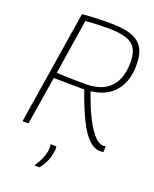

<svg xmlns="http://www.w3.org/2000/svg" viewBox="-167 -804 897 1116"><g transform="rotate(20 281.0 -246.0)"><path d="M33 0 145 -703Q178 -706 205.5 -707.5Q233 -709 260 -709.5Q287 -710 317 -710Q382 -710 426 -699.5Q470 -689 496 -667Q522 -645 533 -612Q544 -579 544 -532Q544 -458 516 -405Q488 -352 435.5 -325Q383 -298 309 -297L303 -296Q267 -296 236 -296.5Q205 -297 176 -297.5Q147 -298 118 -298L70 0ZM518 10Q498 10 478 0.5Q458 -9 437 -31.5Q416 -54 395 -90.5Q374 -127 351 -181Q328 -235 303 -308L339 -316Q362 -249 383 -200Q404 -151 423.5 -118Q443 -85 460.5 -64.5Q478 -44 494 -35Q510 -26 524 -26Q526 -26 529.5 -26.5Q533 -27 537 -28V6Q534 8 529 9Q524 10 518 10ZM308 -328Q371 -328 415.5 -351.5Q460 -375 483 -421Q506 -467 506 -533Q506 -572 497 -599.5Q488 -627 467 -644Q446 -661 408.5 -669.5Q371 -678 315 -678Q294 -678 277.5 -677.5Q261 -677 246 -676.5Q231 -676 214.5 -675Q198 -674 177 -672L124 -332Q149 -331 175.5 -330Q202 -329 234 -328.5Q266 -328 308 -328ZM232 70H268Q269 78 269.5 85.5Q270 93 268 100Q266 122 259.5 142Q253 162 242.5 180.5Q232 199 218 218H186Q207 187 219 158Q231 129 234 103Q235 93 234.5 85Q234 77 232 70Z"/></g></svg>

Font: Georama ExtraCondensed Thin ExtraLight
Style: Italic
Weight: 250
Italic angle: -9°
Version: Version 1.001